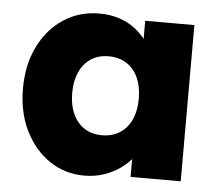

<svg xmlns="http://www.w3.org/2000/svg" viewBox="-44 -593 753 651"><g transform="rotate(5 332.0 -267.0)"><path d="M265.3 9.3Q199 9.3 146.5 -26.3Q94 -62 63.3 -124.3Q32.7 -186.7 32.7 -266.7Q32.7 -347.7 63.2 -409.8Q93.7 -472 147.2 -507.3Q200.7 -542.7 269.7 -542.7Q307.3 -542.7 338.7 -532Q370 -521.3 393.8 -502.2Q417.7 -483 434.5 -458Q451.3 -433 460.7 -404.3L425.7 -407.7V-531.7H593V0H422.3V-129L460.3 -128.7Q451.7 -100.3 433.8 -75.2Q416 -50 390.5 -31.3Q365 -12.7 333.5 -1.7Q302 9.3 265.3 9.3ZM313 -132.3Q348 -132.3 373.7 -148.7Q399.3 -165 413.2 -195.2Q427 -225.3 427 -266.7Q427 -307.7 413.2 -338Q399.3 -368.3 373.7 -384.7Q348 -401 313 -401Q278.3 -401 253.2 -384.7Q228 -368.3 214.2 -338Q200.3 -307.7 200.3 -266.7Q200.3 -225.3 214.2 -195.2Q228 -165 253.2 -148.7Q278.3 -132.3 313 -132.3Z"/></g></svg>

Font: Lexend Medium
Style: Regular
Weight: 500
Designer: Bonnie Shaver-Troup, Thomas Jockin
Foundry: Lexend
Version: Version 1.005